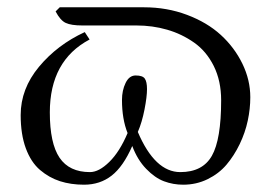

<svg xmlns="http://www.w3.org/2000/svg" viewBox="-20 -489 732 521"><path d="M36.1 -176.8Q36.1 -248 85.9 -307.9Q135.7 -367.7 210 -401.9L223.1 -381.8Q115.2 -324.7 115.2 -184.1Q115.2 -100.1 141.6 -61Q168 -22 224.1 -22Q248.5 -22 276.6 -49.6Q304.7 -77.1 326.2 -127.9Q311 -166 311 -217.8Q311 -243.7 320.8 -263.9Q330.6 -284.2 348.1 -284.2Q367.2 -284.2 373 -275.6Q378.9 -267.1 378.9 -247.1Q378.9 -226.6 372.1 -191.7Q365.2 -156.7 354 -130.9Q400.4 -22 469.2 -22Q529.8 -22 554.9 -66.2Q580.1 -110.4 580.1 -216.8Q580.1 -269.5 560.1 -309.8Q540 -350.1 506.6 -373.5Q473.1 -397 433.6 -408.4Q394 -419.9 350.1 -419.9H203.1Q173.3 -419.9 158.4 -426.8Q143.6 -433.6 130.9 -458L142.1 -469.2H371.1Q433.1 -469.2 487.5 -448.7Q542 -428.2 579.1 -394.3Q616.2 -360.4 637.7 -316.2Q659.2 -272 659.2 -225.1Q659.2 -193.8 652.3 -161.6Q645.5 -129.4 630.4 -97.9Q615.2 -66.4 594.5 -42Q573.7 -17.6 543.2 -2.7Q512.7 12.2 477.1 12.2Q449.7 12.2 425 2.9Q400.4 -6.3 376.7 -30.8Q353 -55.2 338.9 -92.8Q314.5 -37.1 283 -12.5Q251.5 12.2 208 12.2Q172.4 12.2 142.8 2.7Q113.3 -6.8 88.6 -27.8Q64 -48.8 50 -86.7Q36.1 -124.5 36.1 -176.8Z"/></svg>

Font: Common Serif
Style: Regular
Weight: 400
Designer: Philipp H. Poll, Khaled Hosny
Foundry: Stefan Peev, Context Ltd.
Version: Version 1.026